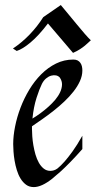

<svg xmlns="http://www.w3.org/2000/svg" viewBox="-20 -743 386 774"><path d="M312 -142.1Q286.1 -112.8 264.4 -90.6Q242.7 -68.4 226.1 -53.2Q206.5 -35.6 190.9 -22.9Q147.9 11.2 116.2 11.2Q98.1 11.2 85.2 1.7Q72.3 -7.8 63 -22.9Q53.7 -38.1 47.9 -57.1Q42 -76.2 38.8 -95.5Q35.6 -114.7 34.4 -132.3Q33.2 -149.9 33.2 -162.1Q33.2 -194.8 40.8 -232.9Q48.3 -271 62.7 -308.8Q77.1 -346.7 98.1 -381.6Q119.1 -416.5 146.2 -443.6Q173.3 -470.7 205.8 -486.8Q238.3 -502.9 275.9 -502.9Q286.1 -502.9 293 -499.3Q299.8 -495.6 304.2 -489.3Q308.6 -482.9 310.3 -475.1Q312 -467.3 312 -459Q312 -437.5 302.2 -416Q292.5 -394.5 276.1 -373.8Q259.8 -353 238.8 -333.3Q217.8 -313.5 195.1 -295.7Q172.4 -277.8 149.9 -262.2Q127.4 -246.6 108.9 -233.9V-223.1Q108.9 -210.9 110.1 -193.6Q111.3 -176.3 114.5 -157.5Q117.7 -138.7 123 -120.1Q128.4 -101.6 136.7 -86.9Q145 -72.3 156.5 -63.2Q168 -54.2 183.1 -54.2Q189.9 -54.2 197.3 -56.4Q204.6 -58.6 211.9 -64Q224.6 -74.2 240.7 -92.3Q254.4 -107.9 272.5 -132.8Q290.5 -157.7 312 -195.8ZM221.2 -430.2Q215.3 -437 206.1 -439Q196.8 -440.9 186.3 -438Q175.8 -435.1 165.8 -426.8Q155.8 -418.5 148.9 -404.8Q139.2 -385.3 127.4 -348.9Q115.7 -312.5 110.8 -265.1Q126.5 -274.4 143.1 -286.6Q159.7 -298.8 175 -312.5Q190.4 -326.2 202.9 -341.1Q215.3 -356 222.4 -371.3Q229.5 -386.7 230 -401.6Q230.5 -416.5 221.2 -430.2ZM346.2 -580.6Q341.3 -576.7 335.7 -571Q330.1 -565.4 322 -558.8Q314 -552.2 302.5 -544.7Q291 -537.1 274.4 -529.8Q248.5 -560.1 222.2 -591.1Q195.8 -622.1 173.3 -648.4Q135.3 -598.6 103 -571.8Q70.8 -544.9 47.4 -537.6L32.2 -547.4Q68.8 -571.8 100.1 -604.5Q131.3 -637.2 154.3 -673.8L225.1 -722.7Q240.7 -704.1 257.8 -683.3Q274.9 -662.6 291 -643.1Q307.1 -623.5 321.5 -606.9Q335.9 -590.3 346.2 -580.6Z"/></svg>

Font: Quintessential
Style: Regular
Weight: 400
Designer: Astigmatic (AOETI)
Foundry: Astigmatic (AOETI)
Version: Version 1.000